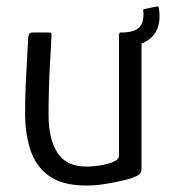

<svg xmlns="http://www.w3.org/2000/svg" viewBox="-20 -573 527 597"><path d="M250 4Q174 4 132.5 -26Q91 -56 74.5 -107Q58 -158 58 -220Q58 -266 60 -312Q62 -358 64.5 -397Q67 -436 68 -459Q70 -468 73 -470Q76 -472 84 -472H127Q135 -472 138 -471Q141 -470 140 -460Q140 -454 138.5 -429Q137 -404 135 -368Q133 -332 132 -292Q131 -252 131 -216Q131 -141 158.5 -98Q186 -55 250 -55Q258 -55 274.5 -56.5Q291 -58 308.5 -62Q326 -66 338 -72.5Q350 -79 350 -89V-463Q350 -466 351 -469Q352 -472 355 -472H412Q415 -472 417.5 -470.5Q420 -469 420 -464V-49Q420 -37 414 -31.5Q408 -26 389 -19Q380 -16 356.5 -10.5Q333 -5 304 -0.5Q275 4 250 4ZM469 -553Q472 -554 474 -549Q475 -542 475.5 -535Q476 -528 476 -521Q476 -492 463 -471.5Q450 -451 426 -440Q402 -429 367 -427Q363 -427 363 -431V-468Q363 -472 367 -472Q398 -474 411.5 -486.5Q425 -499 426 -523Q426 -527 426 -531.5Q426 -536 425 -540Q425 -544 429 -545Z"/></svg>

Font: Glory
Style: Regular
Weight: 400
Designer: Robert Leuschke
Foundry: Robert Leuschke
Version: Version 1.011